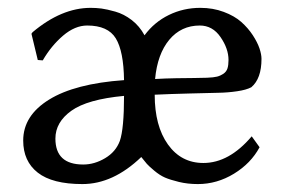

<svg xmlns="http://www.w3.org/2000/svg" viewBox="-20 -459 727 489"><path d="M295.9 -214.8Q202.6 -206.1 161.9 -177Q121.1 -147.9 121.1 -106Q121.1 -40 191.9 -40Q220.7 -40 247.8 -56.2Q274.9 -72.3 285.2 -100.1Q295.9 -130.9 295.9 -214.8ZM375 -257.8Q400.9 -259.3 429.2 -259.8Q457.5 -260.3 473.9 -260.3Q490.2 -260.3 507.3 -261Q524.4 -261.7 533 -263.9Q541.5 -266.1 549.1 -271.2Q556.6 -276.4 559.3 -284.7Q562 -293 562 -306.2Q562 -335 541.7 -364.5Q521.5 -394 488.8 -394Q441.4 -394 411.1 -357.7Q380.9 -321.3 375 -257.8ZM202.1 -394Q170.9 -394 140.6 -368.2Q110.4 -342.3 88.9 -305.2L76.2 -306.2L60.1 -373L63 -377Q136.7 -439 210.9 -439Q224.6 -439 238.3 -437.3Q252 -435.5 273.7 -429.4Q295.4 -423.3 315.4 -408Q335.4 -392.6 348.1 -369.1Q373 -402.8 410.2 -420.9Q447.3 -439 490.2 -439Q522.5 -439 549.8 -428.7Q577.1 -418.5 594.5 -403.1Q611.8 -387.7 623.8 -369.4Q635.7 -351.1 640.9 -335.7Q646 -320.3 646 -309.1Q646 -258.8 620.1 -236.8Q607.4 -230 584 -226.6Q560.5 -223.1 536.1 -222.7Q511.7 -222.2 463.1 -220.9Q414.6 -219.7 374 -217.8Q374 -138.2 407.7 -91.1Q441.4 -43.9 498 -43.9Q563.5 -43.9 621.1 -111.8L641.1 -84Q619.1 -43 575.9 -16.6Q532.7 9.8 483.9 9.8Q458 9.8 435.8 4.4Q413.6 -1 400.1 -6.8Q386.7 -12.7 372.8 -24.4Q358.9 -36.1 354 -41.7Q349.1 -47.4 339.8 -59.1Q268.1 9.8 189.9 9.8Q113.3 9.8 76.2 -19.3Q39.1 -48.3 39.1 -101.1Q39.1 -164.6 105 -205.3Q170.9 -246.1 295.9 -254.9Q294.9 -328.6 274.9 -361.3Q254.9 -394 202.1 -394Z"/></svg>

Font: Linux Biolinum G
Style: Regular
Weight: 400
Designer: Philipp H. Poll
Foundry: Philipp H. Poll
Version: Version 1.1.0 ; ttfautohint (v1.6)